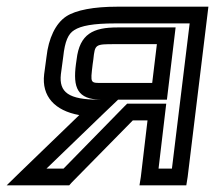

<svg xmlns="http://www.w3.org/2000/svg" viewBox="-96 -529 643 574"><path d="M119 16 301 -169H345L325 0L321 25H346H436H461L465 0L524 -484L527 -509H502H254C185 -509 131 -499 102 -480C70 -459 49 -414 43 -359L36 -307C28 -241 68 -198 141 -185L-33 -17L-76 25H-20H99H111L119 16ZM249 -397H373L359 -281H214C173 -281 174 -278 181 -337L183 -351C188 -397 188 -397 249 -397ZM255 -447C183 -447 142 -428 133 -351L131 -337C122 -268 134 -231 208 -231H200C109 -231 80 -253 86 -307L93 -359C98 -406 108 -428 126 -439C146 -452 183 -459 248 -459H471L418 -25H378L398 -194L401 -219H376H295H284L275 -210L94 -25H43L213 -189L257 -231H378H403L406 -256L426 -422L429 -447H404H255Z"/></svg>

Font: Gamestation Display Outline
Style: Italic
Weight: 400
Designer: Jonas Hecksher
Foundry: Jonas Hecksher, Playtypeª, e-types AS
Version: Version 1.003